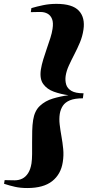

<svg xmlns="http://www.w3.org/2000/svg" viewBox="-20 -845 506 994"><path d="M272 -825Q355.5 -825 388.5 -789.2Q421.5 -753.5 412 -691Q407 -657 393.8 -625.2Q380.5 -593.5 365 -563.8Q349.5 -534 336.8 -506.2Q324 -478.5 320 -452.5Q316.5 -428.5 322.5 -407.8Q328.5 -387 349.8 -374.5Q371 -362 412.5 -362L409 -336Q367 -336 342.2 -325.8Q317.5 -315.5 305.5 -297.5Q293.5 -279.5 289.5 -255.5Q285.5 -229.5 289 -200Q292.5 -170.5 298.2 -138.8Q304 -107 307.2 -73.8Q310.5 -40.5 305 -6Q295.5 57 250.2 92.8Q205 128.5 121.5 128.5Q85.5 128.5 57.8 122.2Q30 116 1 106.5L4 87.5Q13 87.5 21.5 87.8Q30 88 38.5 88.2Q47 88.5 56 88.5Q77.5 88.5 95.2 79.8Q113 71 125.5 51.5Q138 32 143 1Q146 -19.5 146.2 -47.5Q146.5 -75.5 146.2 -106.5Q146 -137.5 146.8 -167.8Q147.5 -198 151.5 -223.5Q159 -271.5 186.8 -297.2Q214.5 -323 253.8 -334.8Q293 -346.5 334.5 -352Q294.5 -357.5 259 -370.2Q223.5 -383 204 -409.8Q184.5 -436.5 191.5 -484.5Q195.5 -509.5 204 -537.5Q212.5 -565.5 222.5 -594Q232.5 -622.5 240.8 -648.5Q249 -674.5 252 -695.5Q257 -727.5 249.5 -746.5Q242 -765.5 226.2 -774.2Q210.5 -783 189 -783Q180.5 -783 172.5 -782.8Q164.5 -782.5 156.8 -782.5Q149 -782.5 139.5 -782L142.5 -803Q171 -811.5 203.5 -818.2Q236 -825 272 -825Z"/></svg>

Font: Merriweather 144pt Black
Style: Italic
Weight: 900
Italic angle: -7.8°
Version: Version 2.101